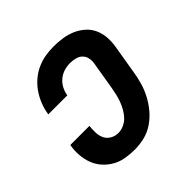

<svg xmlns="http://www.w3.org/2000/svg" viewBox="-145 -655 789 789"><g transform="rotate(-45 250.0 -260.0)"><path d="M208 8Q180 8 154 3.5Q128 -1 106 -13.5Q84 -26 67 -45Q50 -64 41 -88Q32 -112 30 -139Q28 -166 33 -193H144Q142 -174 142.5 -155.5Q143 -137 150.5 -121.5Q158 -106 173.5 -97Q189 -88 208 -88Q224 -88 240.5 -95.5Q257 -103 268.5 -115.5Q280 -128 288.5 -143Q297 -158 303 -174Q309 -190 312.5 -206Q316 -222 319 -238L339 -358Q342 -374 339 -389Q336 -404 326 -414Q316 -424 301 -428Q286 -432 270 -432Q253 -432 236 -427Q219 -422 204.5 -410.5Q190 -399 181 -382.5Q172 -366 169 -349V-346H58L59 -352Q63 -376 72.5 -399.5Q82 -423 96.5 -444Q111 -465 131 -482Q151 -499 174.5 -509.5Q198 -520 222 -524Q246 -528 270 -528Q297 -528 323 -524Q349 -520 371.5 -510Q394 -500 412.5 -483.5Q431 -467 441 -444Q451 -421 452.5 -395Q454 -369 449 -342L429 -222Q425 -195 417 -167Q409 -139 395.5 -113Q382 -87 362.5 -63.5Q343 -40 318 -23Q293 -6 264.5 1Q236 8 208 8Z"/></g></svg>

Font: Iosevka Curly
Style: Bold Italic
Weight: 700
Italic angle: -9°
Monospace: yes
Designer: Belleve Invis
Foundry: Belleve Invis
Version: Version 22.1.2; ttfautohint (v1.8.4)